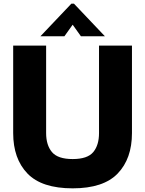

<svg xmlns="http://www.w3.org/2000/svg" viewBox="-20 -1012 794 1049"><path d="M52 -285V-763H232V-285Q232 -219 264 -181Q296 -143 377 -143Q458 -143 489.5 -181Q521 -219 521 -285V-763H701V-285Q701 -145 623 -64Q545 17 377 17Q208 17 130 -64Q52 -145 52 -285ZM332 -814H201L370 -992H384L553 -814H422L377 -877Z"/></svg>

Font: Open Sauce One Black
Style: Regular
Weight: 900
Designer: Alfredo Marco Pradil
Foundry: Creative Sauce Fz LLC
Version: Version 1.477